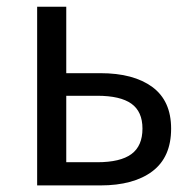

<svg xmlns="http://www.w3.org/2000/svg" viewBox="-20 -563 586 583"><path d="M181.2 -542.6V-340.8H284.8Q385.6 -340.8 442.6 -298.8Q499.6 -256.8 499.6 -172.4Q499.6 -85.8 442.7 -42.9Q385.8 0 284.8 0H92.8V-542.6ZM412.6 -172.6Q412.6 -224.2 378.9 -248.2Q345.2 -272.2 275.2 -272.2H181.2V-70.4H275.2Q345.4 -70.4 379 -95.1Q412.6 -119.8 412.6 -172.6Z"/></svg>

Font: 寒蝉端黑体 Light
Style: Regular
Weight: 300
Designer: ChillDuanSans {Warren2060}; 
Source Han Sans {Ryoko NISHIZUKA 西塚涼子 (kana, bopomofo & ideographs); Paul D. Hunt (Latin, G
Foundry: ChillType&Adobe
Version: Version 1.300;Glyphs 3.3 (3306)